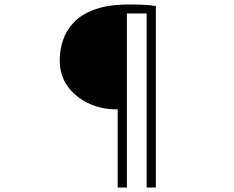

<svg xmlns="http://www.w3.org/2000/svg" viewBox="-20 -777 1040 855"><path d="M494 -290Q451 -290 408 -303.5Q365 -317 328 -344.5Q291 -372 268.5 -413Q246 -454 246 -510Q246 -553 260 -596.5Q274 -640 308 -676.5Q342 -713 402.5 -735Q463 -757 556 -757Q605 -757 631.5 -755Q658 -753 674 -750V58H633V-717H545V58H504V-290Z"/></svg>

Font: Noto Sans TC Thin ExtraLight
Style: Regular
Weight: 250
Version: Version 2.004-H2;hotconv 1.0.118;makeotfexe 2.5.65603